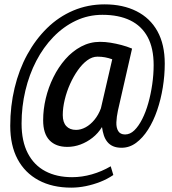

<svg xmlns="http://www.w3.org/2000/svg" viewBox="-20 -739 790 881"><path d="M307 122Q220 122 157 88Q94 54 60.5 -9Q27 -72 27 -162Q27 -252 47 -335.5Q67 -419 105 -488.5Q143 -558 196 -610Q249 -662 316 -690.5Q383 -719 460 -719Q544 -719 606.5 -687.5Q669 -656 702.5 -595.5Q736 -535 736 -447Q736 -393 727 -337.5Q718 -282 701 -232.5Q684 -183 659.5 -144.5Q635 -106 604.5 -83.5Q574 -61 538 -61Q515 -61 499 -68Q483 -75 472.5 -88Q462 -101 456.5 -118Q451 -135 448 -156Q430 -127 404.5 -107Q379 -87 349.5 -76Q320 -65 289 -65Q236 -65 207 -95.5Q178 -126 178 -187Q178 -237 190 -287.5Q202 -338 225 -384.5Q248 -431 280 -467.5Q312 -504 352.5 -525.5Q393 -547 439 -547Q463 -547 487.5 -543Q512 -539 537 -532.5Q562 -526 586 -516L521 -231Q515 -203 514 -178Q513 -153 522.5 -137.5Q532 -122 554 -122Q577 -122 596.5 -141Q616 -160 632.5 -192.5Q649 -225 660.5 -266Q672 -307 678.5 -352Q685 -397 685 -440Q685 -518 657.5 -569Q630 -620 577.5 -645.5Q525 -671 450 -671Q385 -671 328 -644Q271 -617 225 -569.5Q179 -522 146.5 -459.5Q114 -397 96.5 -323.5Q79 -250 79 -172Q79 -91 107.5 -36Q136 19 188 46.5Q240 74 311 74Q356 74 401.5 61Q447 48 488 24L500 64Q472 83 440 95.5Q408 108 374 115Q340 122 307 122ZM329 -143Q351 -143 373 -155Q395 -167 413.5 -189.5Q432 -212 443 -242L495 -467Q478 -473 462 -476Q446 -479 427 -479Q403 -479 380 -462Q357 -445 337 -416.5Q317 -388 301.5 -353.5Q286 -319 277 -281.5Q268 -244 268 -211Q268 -178 284 -160.5Q300 -143 329 -143Z"/></svg>

Font: Georama ExtraCondensed Thin Medium
Style: Italic
Weight: 500
Italic angle: -9°
Version: Version 1.001